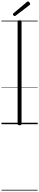

<svg xmlns="http://www.w3.org/2000/svg" viewBox="-20 -1701 536 2629"><path d="M248 14Q234 14 227.5 9Q221 4 221 -5V-1404Q221 -1414 227.5 -1418.5Q234 -1423 248 -1423Q262 -1423 268.5 -1418.5Q275 -1414 275 -1404V-5Q275 4 268.5 9Q262 14 248 14ZM182 -1481Q173 -1481 165 -1489.5Q157 -1498 157 -1505Q157 -1508 158 -1511Q159 -1514 163 -1518L346 -1672Q350 -1675 353 -1678Q356 -1681 362 -1681Q368 -1681 375.5 -1675.5Q383 -1670 388 -1662Q393 -1654 393 -1647Q393 -1643 391.5 -1640Q390 -1637 385 -1632L196 -1488Q191 -1485 188 -1483Q185 -1481 182 -1481ZM0 898H496V908H0ZM0 -20H496V0H0ZM0 -505H496V-500H0ZM0 -1418H496V-1408H0Z"/></svg>

Font: Playwrite FR Trad Guides
Style: Regular
Weight: 400
Designer: Veronika Burian, José Scaglione
Foundry: TypeTogether
Version: Version 1.003